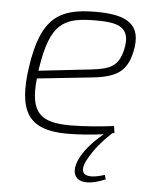

<svg xmlns="http://www.w3.org/2000/svg" viewBox="-51 -537 631 784"><g transform="rotate(5 264.5 -145.5)"><path d="M311 -494C160 -494 88 -450 58 -247C31 -62 77 12 237 12C277 12 340 8 386 1C336 43 308 79 293 110C259 179 294 233 410 184L405 166C329 191 295 173 324 115C349 67 383 29 420 -6C423 -6 426 -7 429 -8L425 -36C380 -30 305 -23 248 -23C125 -23 79 -59 94 -202L311 -225C415 -235 459 -261 477 -344C503 -460 437 -494 311 -494ZM438 -347C422 -284 393 -267 312 -258L98 -234C98 -238 98 -241 99 -244C128 -430 180 -459 313 -459C401 -459 462 -447 438 -347Z"/></g></svg>

Font: Exo 2 Extra Light
Style: Italic
Weight: 250
Italic angle: -8°
Designer: Natanael Gama
Version: Version 1.001;PS 001.001;hotconv 1.0.88;makeotf.lib2.5.64775